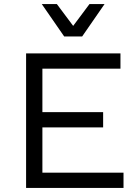

<svg xmlns="http://www.w3.org/2000/svg" viewBox="-20 -922 678 942"><path d="M108 0ZM586 -75V0H150H108V-660H188H571V-585H188V-372H486V-297H188V-75ZM383 -743H295L185 -902H259L339 -795L419 -902H493Z"/></svg>

Font: Work Sans
Style: Regular
Weight: 400
Designer: Wei Huang
Foundry: Wei Huang
Version: Version 1.500; ttfautohint (v1.6)